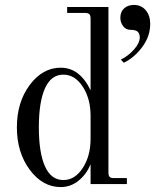

<svg xmlns="http://www.w3.org/2000/svg" viewBox="-20 -740 634 772"><path d="M234.9 -439.9Q185.5 -439.9 160.9 -385Q136.2 -330.1 136.2 -228Q136.2 -126 160.9 -71Q185.5 -16.1 234.9 -16.1Q281.2 -16.1 312.7 -64.5Q344.2 -112.8 344.2 -182.1V-273.9Q344.2 -343.3 312.7 -391.6Q281.2 -439.9 234.9 -439.9ZM344.2 -377V-666Q344.2 -678.2 339.1 -683.1Q334 -688 321.8 -688H250V-711.9H416V-45.9Q416 -33.7 420.9 -28.8Q425.8 -23.9 438 -23.9H490.2V0H344.2V-80.1Q329.1 -41 296.9 -14.4Q264.6 12.2 224.1 12.2Q151.4 12.2 99.6 -57.4Q47.9 -127 47.9 -228Q47.9 -329.1 99.6 -398.4Q151.4 -467.8 224.1 -467.8Q300.8 -467.8 344.2 -377ZM465.8 -500Q496.6 -515.6 519.3 -541.5Q542 -567.4 542 -589.8Q542 -605.5 532.2 -613.8Q523.4 -620.1 503.9 -620.1Q486.3 -620.1 475.1 -635Q463.9 -649.9 463.9 -668Q463.9 -692.9 479.2 -706.5Q494.6 -720.2 518.1 -720.2Q548.3 -720.2 566.2 -698.7Q584 -677.2 584 -644Q584 -594.2 552.2 -551.3Q520.5 -508.3 478 -487.8Z"/></svg>

Font: Flanker Steampunk
Style: Regular
Weight: 400
Designer: Alexey Kryukov, Leonardo Di Lena
Foundry: Alexey Kryukov, Leonardo Di Lena
Version: 1.210